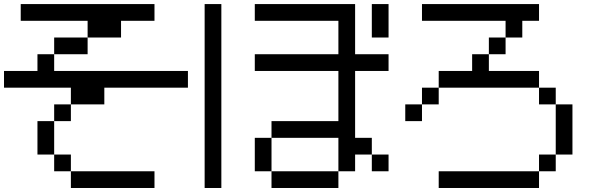

<svg xmlns="http://www.w3.org/2000/svg" viewBox="-20 -937 3040 957"><path d="M750 -916.7V-833.3H583.3V-750H416.7V-833.3H83.3V-916.7ZM0 -500V-583.3H166.7V-666.7H250V-583.3H916.7V-500H500V-416.7H333.3V-500ZM750 -83.3V0H333.3V-83.3ZM166.7 -166.7V-333.3H250V-166.7ZM333.3 -166.7V-83.3H250V-166.7ZM333.3 -416.7V-333.3H250V-416.7ZM250 -666.7V-750H416.7V-666.7Z M1000 0V-916.7H1083.3V0ZM1750 -916.7V-666.7H1916.7V-583.3H1750V-250H1833.3V-166.7H1750V-83.3H1666.7V-250H1333.3V-333.3H1666.7V-583.3H1250V-666.7H1666.7V-833.3H1250V-916.7ZM1916.7 -916.7V-750H1833.3V-916.7ZM1916.7 -166.7V-83.3H1833.3V-166.7ZM1333.3 -83.3H1666.7V0H1333.3ZM1333.3 -250V-83.3H1250V-250Z M2000 -333.3V-416.7H2083.3V-333.3ZM2750 -166.7V-83.3H2666.7V-166.7ZM2750 -416.7H2666.7V-500H2750ZM2166.7 0V-83.3H2666.7V0ZM2166.7 -416.7H2083.3V-500H2166.7ZM2166.7 -500V-583.3H2333.3V-666.7H2416.7V-583.3H2666.7V-500ZM2500 -750V-833.3H2083.3V-916.7H2666.7V-833.3H2583.3V-750ZM2500 -666.7H2416.7V-750H2500ZM2833.3 -166.7H2750V-416.7H2833.3Z"/></svg>

Font: Galmuri11 Regular
Style: Regular
Weight: 400
Designer: Minseo Lee (Quiple)
Version: Version 2.356;hotconv 1.1.0;makeotfexe 2.6.0 DEVELOPMENT